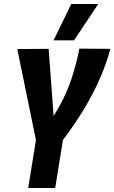

<svg xmlns="http://www.w3.org/2000/svg" viewBox="-20 -947 576 967"><path d="M122 0 161 -242 67 -700 225 -701 250 -363Q301 -444 328 -516.5Q355 -589 373 -669Q375 -678 376.5 -686Q378 -694 379 -702L536 -701Q533 -692 530.5 -683Q528 -674 526 -666Q503 -594 472.5 -528Q442 -462 400 -392.5Q358 -323 297 -242L258 0ZM250 -744 339 -927H475L353 -744Z"/></svg>

Font: Georama SemiCondensed
Style: Bold Italic
Weight: 700
Width: 4
Italic angle: -9°
Designer: Jean-Baptiste Levee
Foundry: Production Type
Version: Version 1.000